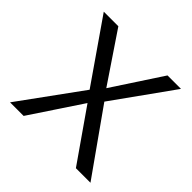

<svg xmlns="http://www.w3.org/2000/svg" viewBox="-168 -814 969 969"><g transform="rotate(45 316.5 -329.0)"><path d="M32 0 271 -329 43 -658H147L325 -394L498 -658H594L366 -339L606 0H502L311 -274L129 0Z"/></g></svg>

Font: Ysabeau Office Medium
Style: Regular
Weight: 500
Designer: Christian Thalmann (Catharsis Fonts)
Version: Version 2.001;gftools[0.9.30]; featfreeze: tnum,lnum,ss02